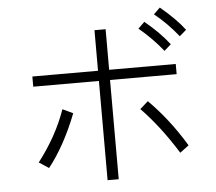

<svg xmlns="http://www.w3.org/2000/svg" viewBox="-57 -898 1115 990"><g transform="rotate(-5 500.0 -402.5)"><path d="M120.1 -484.4V-537.1H460V-747.1H517.6V-537.1H862.3V-484.4H517.6V29.3H460V-484.4ZM114.3 -92.8Q211.9 -218.8 259.8 -355.5L313.5 -330.1Q250 -167 165 -59.6ZM660.2 -321.3 702.1 -358.4Q808.6 -252 891.6 -113.3L845.7 -79.1Q757.8 -220.7 660.2 -321.3ZM772.5 -801.8 805.7 -834Q887.7 -765.6 930.7 -708L895.5 -677.7Q839.8 -748 772.5 -801.8ZM686.5 -735.4 719.7 -767.6Q797.9 -703.1 845.7 -640.6L810.5 -609.4Q755.9 -677.7 686.5 -735.4Z"/></g></svg>

Font: Gothic A1 Light
Style: Regular
Weight: 300
Version: Version 2.50